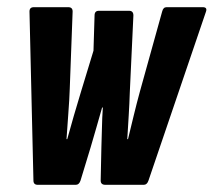

<svg xmlns="http://www.w3.org/2000/svg" viewBox="-20 -514 594 534"><path d="M85 0Q73 0 73 -12L62 -482Q62 -494 74 -494H170Q182 -494 182 -482L174 -267Q173 -237 170 -198Q167 -159 165 -127H167Q176 -160 185.5 -192.5Q195 -225 205 -258L240 -373L243 -471Q243 -484 255 -484H339Q351 -484 351 -471L341 -257Q340 -225 338 -193Q336 -161 334 -127H336Q344 -160 352 -193Q360 -226 369 -259L431 -482Q434 -494 443 -494H544Q557 -494 553 -482L393 -12Q389 0 380 0H273Q260 0 260 -12L262 -105Q263 -129 263.5 -157Q264 -185 266 -215H264Q256 -187 248 -159Q240 -131 232 -104L204 -12Q200 0 191 0Z"/></svg>

Font: Sofia Sans Extra Condensed ExtraBold
Style: Italic
Weight: 800
Italic angle: -9°
Designer: Botio Nikoltchev, Ani Petrova
Foundry: lettersoup
Version: Version 4.101; ttfautohint (v1.8.4.7-5d5b)